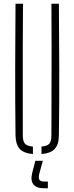

<svg xmlns="http://www.w3.org/2000/svg" viewBox="-20 -820 398 1027"><path d="M63 -95Q61 -274.5 61.2 -447.8Q61.5 -621 63 -800H103Q102 -680.5 101.8 -564Q101.5 -447.5 101.8 -331Q102 -214.5 102 -95Q102 -64.5 113.5 -51.5Q125 -38.5 156 -36V4Q107.5 0 85.8 -23.5Q64 -47 63 -95ZM202 4V-36Q233 -38.5 244 -51.5Q255 -64.5 255 -95Q255 -214.5 255.5 -331Q256 -447.5 256 -564Q256 -680.5 255 -800H295Q296.5 -621 297 -447.8Q297.5 -274.5 295 -95Q294.5 -47 272.8 -23.5Q251 0 202 4ZM236 187H215Q174.5 187 158.5 166Q142.5 145 152 106L169 40H209L191 106Q184.5 130 190.2 140.5Q196 151 216 151H236Z"/></svg>

Font: Big Shoulders Stencil Text Thin Thin
Style: Regular
Weight: 250
Version: Version 2.001